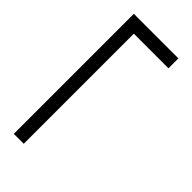

<svg xmlns="http://www.w3.org/2000/svg" viewBox="1 -487 957 957"><g transform="rotate(-45 480.0 -8.0)"><path d="M57 -165H903V149H833V-95H57Z"/></g></svg>

Font: BM YEONSUNG
Style: Regular
Weight: 400
Designer: Bongjin Kim; Myungsoo Han; Jaehyun Keum; Jihee Min; Dokyung Lee; Chorong Kim; Jooyeon Kang; Sang-a Kim;
Foundry: Sandoll Communications Inc.
Version: Version 1.000;PS 1;hotconv 16.6.51;makeotf.lib2.5.65220